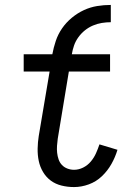

<svg xmlns="http://www.w3.org/2000/svg" viewBox="-20 -750 540 778"><path d="M280 8Q254 8 229.5 2Q205 -4 186 -18Q167 -32 154.5 -53Q142 -74 137 -98Q132 -122 132.5 -148Q133 -174 137 -199L181 -460H76V-530H192Q197 -557 206 -584Q215 -611 231.5 -635Q248 -659 271 -678Q294 -697 320 -709Q346 -721 373.5 -725.5Q401 -730 429 -730V-660Q411 -660 392.5 -657Q374 -654 356.5 -646.5Q339 -639 324 -627Q309 -615 297.5 -599Q286 -583 280 -565.5Q274 -548 271 -530H426V-460H259L214 -188Q212 -173 211 -159Q210 -145 211.5 -131Q213 -117 217.5 -104Q222 -91 231 -81.5Q240 -72 253 -67Q266 -62 280 -62Q299 -62 317 -71Q335 -80 348 -95.5Q361 -111 369 -129Q377 -147 383 -165L456 -143Q447 -113 431.5 -85.5Q416 -58 393 -36Q370 -14 340 -3Q310 8 280 8Z"/></svg>

Font: Iosevka Slab
Style: Italic
Weight: 400
Italic angle: -9°
Monospace: yes
Designer: Belleve Invis
Foundry: Belleve Invis
Version: Version 11.1.0; ttfautohint (v1.8.3)